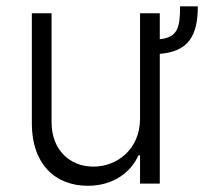

<svg xmlns="http://www.w3.org/2000/svg" viewBox="-20 -588 654 615"><path d="M556.8 -567.8C556.8 -500.4 549.7 -468.4 491.8 -462.4V-545.5H428.6V-208.5C428.6 -108.3 353.3 -54.3 279.5 -54.3C200.6 -54.3 145.2 -110.8 145.2 -196V-545.5H82V-192.1C82 -62.9 156.6 7.1 261.4 7.1C341.3 7.1 398.1 -34.4 423.7 -90.6H428.6V0H491.8V-415.5C583.8 -422.9 613.6 -473.4 613.6 -567.8Z"/></svg>

Font: Karasuma Gothic
Style: Light
Weight: 300
Designer: Rasmus Andersson / Ryoko Nishizuka
Foundry: rsms
Version: Version 1.00